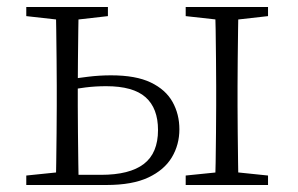

<svg xmlns="http://www.w3.org/2000/svg" viewBox="-20 -528 851 548"><path d="M164 0V-29H268Q350 -29 390.5 -60Q431 -91 431 -157Q431 -219 395.5 -250.5Q360 -282 283 -282Q253 -282 224.5 -278.5Q196 -275 167 -269V-300Q199 -305 231.5 -309Q264 -313 297 -313Q368 -313 410.5 -292.5Q453 -272 472.5 -237Q492 -202 492 -159Q492 -115 470.5 -79Q449 -43 403.5 -21.5Q358 0 284 0ZM139 0Q140 -24 140.5 -64.5Q141 -105 141.5 -148.5Q142 -192 142 -226V-283Q142 -316 141.5 -359.5Q141 -403 140.5 -443.5Q140 -484 139 -508H205Q204 -484 203.5 -443.5Q203 -403 202.5 -359.5Q202 -316 202 -282V-226Q202 -192 202.5 -148.5Q203 -105 203.5 -64.5Q204 -24 205 0ZM593 0Q595 -24 595.5 -64.5Q596 -105 596.5 -148.5Q597 -192 597 -226V-283Q597 -316 596.5 -359.5Q596 -403 595.5 -443.5Q595 -484 593 -508H661Q660 -484 659.5 -443.5Q659 -403 658.5 -359.5Q658 -316 658 -283V-226Q658 -192 658.5 -148.5Q659 -105 659.5 -64.5Q660 -24 661 0ZM55 -482V-508H288V-482L183 -470H162ZM510 0V-27L618 -38H639L745 -27V0ZM510 -482V-508H745V-482L639 -470H618ZM55 0V-27L162 -38H175V0Z"/></svg>

Font: Noto Serif SC
Style: Regular
Weight: 200
Designer: Ryoko NISHIZUKA 西塚涼子 (kana & ideographs); Frank Grießhammer (Latin, Greek & Cyrillic); Wenlong ZHANG 张文龙 (bopomofo); San
Foundry: Adobe
Version: Version 2.001;hotconv 1.1.0;makeotfexe 2.6.0